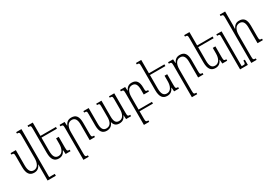

<svg xmlns="http://www.w3.org/2000/svg" viewBox="46 -1930 4746 3342"><g transform="rotate(-30 2419.0 -258.5)"><path d="M215 10C281 10 318 -24 344 -79H348C347 -54 346 -29 346 -4V243H512V205H399V-760H293V-731C337 -731 346 -726 346 -651V-208C346 -111 310 -30 229 -30C159 -30 132 -88 132 -189V-492H26V-463C73 -463 79 -458 79 -392V-184C79 -47 127 10 215 10Z M894 -319H841V-208C841 -111 805 -30 724 -30C654 -30 627 -85 627 -189V-457H938V-492H627V-760H521V-731C568 -731 574 -726 574 -660V-184C574 -47 622 10 710 10C776 10 813 -24 839 -79H843L849 0H947V-29C901 -29 894 -34 894 -103Z M1438 -29C1392 -29 1385 -35 1385 -102V-318C1385 -444 1343 -501 1249 -501C1184 -501 1148 -471 1120 -414H1117L1112 -492H1011V-463C1060 -463 1066 -457 1066 -392V243H1173V214C1126 214 1119 209 1119 142V-284C1119 -398 1161 -461 1236 -461C1307 -461 1332 -402 1332 -314V0H1438Z M2004 -492V-465C2054 -465 2058 -459 2058 -392V-205C2058 -109 2024 -31 1944 -31C1879 -31 1853 -75 1853 -176V-492H1747V-465C1797 -465 1801 -459 1801 -393V-191C1801 -99 1771 -30 1688 -30C1621 -30 1596 -81 1596 -176V-492H1489V-463C1540 -463 1543 -459 1543 -394V-172C1543 -49 1587 9 1674 9C1737 9 1784 -21 1807 -84H1810C1825 -24 1861 9 1928 9C1990 9 2032 -19 2056 -80H2059L2064 0H2164V-28C2115 -28 2110 -36 2110 -102V-492Z M2335 142V0H2604V-35H2335V-284C2335 -398 2377 -460 2449 -460C2519 -460 2544 -408 2544 -314V-217H2649V-245C2604 -245 2597 -252 2597 -301V-323C2597 -444 2555 -501 2462 -501C2397 -501 2363 -468 2336 -415H2334L2329 -492H2227V-463C2276 -463 2282 -457 2282 -392V243H2389V214C2342 214 2335 209 2335 142Z M3074 -319H3021V-208C3021 -111 2985 -30 2904 -30C2834 -30 2807 -85 2807 -189V-457H3118V-492H2807V-760H2701V-731C2748 -731 2754 -726 2754 -660V-184C2754 -47 2802 10 2890 10C2956 10 2993 -24 3019 -79H3023L3029 0H3127V-29C3081 -29 3074 -34 3074 -103Z M3618 -29C3572 -29 3565 -35 3565 -102V-318C3565 -444 3523 -501 3429 -501C3364 -501 3328 -471 3300 -414H3297L3292 -492H3191V-463C3240 -463 3246 -457 3246 -392V243H3353V214C3306 214 3299 209 3299 142V-284C3299 -398 3341 -461 3416 -461C3487 -461 3512 -402 3512 -314V0H3618Z M4043 -319H3990V-208C3990 -111 3954 -30 3873 -30C3803 -30 3776 -85 3776 -189V-457H4087V-492H3776V-760H3670V-731C3717 -731 3723 -726 3723 -660V-184C3723 -47 3771 10 3859 10C3925 10 3962 -24 3988 -79H3992L3998 0H4096V-29C4050 -29 4043 -34 4043 -103Z M4371 138H4341C4341 204 4336 208 4295 208H4267V-492H4161V-463H4173C4210 -463 4215 -458 4215 -418V243H4371Z M4813 -29C4766 -29 4759 -35 4759 -102V-318C4759 -444 4717 -501 4623 -501C4559 -501 4523 -470 4494 -413H4490C4491 -440 4493 -467 4493 -494V-760H4385V-731C4434 -731 4440 -725 4440 -660V243H4547V214C4500 214 4493 209 4493 142V-285C4493 -399 4535 -461 4610 -461C4681 -461 4706 -405 4706 -314V0H4813Z"/></g></svg>

Font: Noto Serif Armenian Condensed Light
Style: Regular
Weight: 300
Width: 3
Designer: Monotype Design Team
Foundry: Monotype Imaging Inc.
Version: Version 2.008